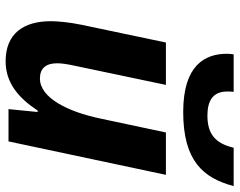

<svg xmlns="http://www.w3.org/2000/svg" viewBox="-102 -718 831 666"><g transform="rotate(90 313.0 -385.5)"><path d="M54 -147C54 -51 98 10 193 10C269 10 321 -36 364 -101H369L359 0H471L587 -546H440L392 -320C368 -204 319 -109 253 -109C218 -109 200 -129 200 -169C200 -184 203 -204 208 -227L275 -546H128L66 -251C58 -212 54 -171 54 -147ZM369 -606C538 -606 598 -675 626 -781H493C477 -713 441 -690 381 -690C329 -690 298 -710 298 -758C298 -765 298 -770 299 -781H169C168 -774 167 -766 167 -758C167 -682 206 -606 369 -606Z"/></g></svg>

Font: BC Sans
Style: Bold Italic
Weight: 700
Italic angle: -12°
Designer: Monotype Design Team
Province of B.C.
Foundry: Monotype Imaging Inc.
Version: Version 2.000;GOOG;noto-source:20170915:90ef993387c0